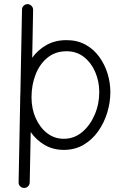

<svg xmlns="http://www.w3.org/2000/svg" viewBox="-20 -712 622 937"><path d="M304.7 -516.1Q357.4 -516.1 397.5 -493.9Q437.5 -471.7 464.4 -434.6Q491.2 -397.5 504.9 -352.8Q518.6 -308.1 518.6 -262.7Q518.6 -212.4 503.4 -162.6Q488.3 -112.8 459.2 -71.5Q430.2 -30.3 387.9 -5.4Q345.7 19.5 291.5 19.5Q239.3 19.5 198.2 -4.4Q157.2 -28.3 129.9 -67.4L125 178.7Q124.5 189.9 116.5 197.8Q108.4 205.6 97.2 205.1Q85.9 205.1 78.1 197Q70.3 189 70.8 177.7L78.6 -227.1Q78.6 -231.9 78.6 -237.3Q78.6 -250 79.6 -262.2L87.4 -665Q87.4 -676.3 95.5 -684.1Q103.5 -691.9 114.7 -691.9Q126 -691.4 133.8 -683.3Q141.6 -675.3 141.6 -664.1L137.2 -430.2Q165 -468.8 207 -492.4Q249 -516.1 304.7 -516.1ZM304.7 -461.9Q250.5 -461.9 212.2 -430.9Q173.8 -399.9 153.8 -348.6Q133.8 -297.4 133.8 -237.3Q133.8 -181.2 154.3 -135.3Q174.8 -89.4 210.2 -62Q245.6 -34.7 291.5 -34.7Q341.8 -34.7 380.6 -67.1Q419.4 -99.6 441.9 -151.6Q464.4 -203.6 464.4 -262.7Q464.4 -314.9 444.8 -360.4Q425.3 -405.8 389.6 -433.8Q354 -461.9 304.7 -461.9Z"/></svg>

Font: Mikhak Light
Style: Regular
Weight: 300
Designer: Amin Abedi
Version: Version 3.3